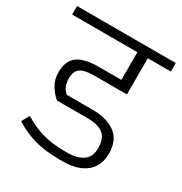

<svg xmlns="http://www.w3.org/2000/svg" viewBox="-162 -746 813 859"><g transform="rotate(30 245.0 -317.0)"><path d="M120 -335Q120 -311 128.5 -293Q137 -275 150 -267H280Q358 -267 401 -234Q444 -201 444 -134Q444 -69 401 -34.5Q358 0 280 0H265Q193 0 136.5 -15.5Q80 -31 31 -63L53 -103Q100 -73 150.5 -58.5Q201 -44 265 -44H280Q332 -44 361 -65Q390 -86 390 -130Q390 -181 363 -202Q336 -223 280 -223H124Q103 -239 84.5 -269Q66 -299 66 -335Q66 -395 101 -421Q136 -447 210 -447H327V-590H-10V-634H500V-590H381V-403H210Q164 -403 142 -388.5Q120 -374 120 -335Z"/></g></svg>

Font: Biryani UltraLight
Style: Regular
Weight: 250
Designer: Dan Reynolds and Mathieu Réguer
Foundry: Dan Reynolds and Mathieu Réguer
Version: Version 1.003; ttfautohint (v1.1) -l 5 -r 5 -G 72 -x 0 -D la